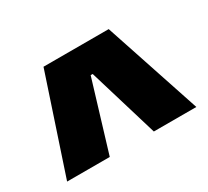

<svg xmlns="http://www.w3.org/2000/svg" viewBox="-80 -761 627 579"><g transform="rotate(-30 233.5 -471.0)"><path d="M120 -639H347L458.5 -303.5H310.5L237.5 -546H230.5L157 -303.5H8.5Z"/></g></svg>

Font: Anek Gurmukhi ExtraBold
Style: Regular
Weight: 800
Designer: Sarang Kulkarni (Gurmukhi), Yesha Goshar (Latin)
Foundry: Ek Type
Version: Version 1.003